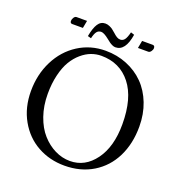

<svg xmlns="http://www.w3.org/2000/svg" viewBox="-143 -921 986 1053"><g transform="rotate(20 349.5 -394.0)"><path d="M515.6 -776.4H577.1Q590.3 -776.4 590.3 -761.2Q590.3 -752 583.3 -742.2Q576.2 -732.4 567.4 -732.4H507.3ZM186 -732.4H123.5Q111.3 -732.4 111.3 -746.6Q111.3 -756.3 117.9 -766.4Q124.5 -776.4 133.3 -776.4H194.3ZM400.4 -742.2Q414.6 -742.2 424.3 -754.4Q434.1 -766.6 442.4 -799.8L462.9 -793Q447.3 -693.4 389.2 -693.4Q380.4 -693.4 370.1 -698.2Q359.9 -703.1 353.3 -708Q346.7 -712.9 335 -722.2Q304.7 -746.6 288.6 -746.6Q272.5 -746.6 262.9 -734.4Q253.4 -722.2 247.1 -694.3L227.1 -699.7Q236.3 -749.5 252 -773.4Q267.6 -797.4 294.4 -797.4Q306.6 -797.4 318.6 -792.2Q330.6 -787.1 337.9 -781.5Q345.2 -775.9 356 -766.6Q369.1 -754.4 379.2 -748.3Q389.2 -742.2 400.4 -742.2ZM334.5 -623.5Q304.7 -623.5 276.1 -613Q247.6 -602.5 220.5 -579.3Q193.4 -556.2 173.1 -522.5Q152.8 -488.8 140.6 -438.2Q128.4 -387.7 128.4 -327.1Q128.4 -257.3 148.9 -198.7Q169.4 -140.1 203.4 -102.1Q237.3 -64 279.8 -43Q322.3 -22 367.7 -22Q455.6 -22 512.9 -100.1Q570.3 -178.2 570.3 -309.6Q570.3 -461.9 506.3 -542.7Q442.4 -623.5 334.5 -623.5ZM662.1 -329.1Q662.1 -229.5 623.8 -152.1Q585.4 -74.7 513.7 -31.2Q441.9 12.2 348.1 12.2Q261.7 12.2 191.2 -26.9Q120.6 -65.9 78.6 -140.1Q36.6 -214.4 36.6 -310.1Q36.6 -407.2 76.7 -486.8Q116.7 -566.4 188 -612.1Q259.3 -657.7 347.2 -657.7Q414.1 -657.7 472.2 -634Q530.3 -610.4 572.3 -567.9Q614.3 -525.4 638.2 -463.9Q662.1 -402.3 662.1 -329.1Z"/></g></svg>

Font: Libertinage
Style: b
Weight: 400
Designer: OSP
Foundry: OSP
Version: Version 1.0; 2008; OFL relea